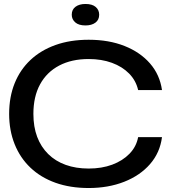

<svg xmlns="http://www.w3.org/2000/svg" viewBox="-20 -937 855 966"><path d="M426 9Q333 9 259 -17.5Q185 -44 133 -93.5Q81 -143 53.5 -212Q26 -281 26 -364Q26 -449 53.5 -517.5Q81 -586 133 -635Q185 -684 259 -710.5Q333 -737 426 -737Q528 -737 607 -705.5Q686 -674 735 -617.5Q784 -561 795 -484H675Q664 -532 629.5 -567Q595 -602 543 -621Q491 -640 426 -640Q340 -640 277.5 -607Q215 -574 181.5 -512.5Q148 -451 148 -364Q148 -299 167 -248.5Q186 -198 222.5 -162Q259 -126 310.5 -107.5Q362 -89 426 -89Q492 -89 544.5 -108.5Q597 -128 631.5 -163.5Q666 -199 675 -247H795Q785 -169 735 -111.5Q685 -54 605 -22.5Q525 9 426 9ZM410 -809Q376 -809 358.5 -824.5Q341 -840 341 -863Q341 -889 360 -903Q379 -917 410 -917Q444 -917 461.5 -902Q479 -887 479 -863Q479 -837 460 -823Q441 -809 410 -809Z"/></svg>

Font: Mona Sans Expanded Medium
Style: Regular
Weight: 500
Width: 7
Designer: Deni Anggara
Foundry: GitHub
Version: Version 2.000